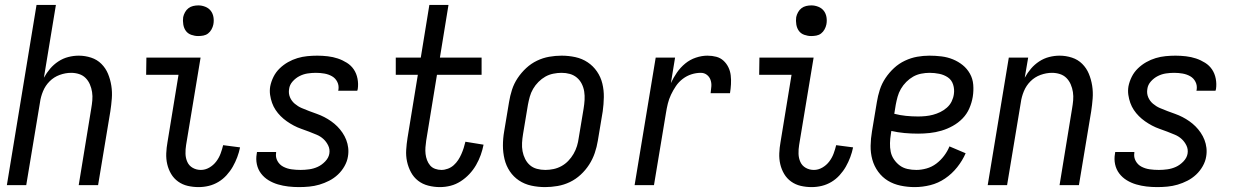

<svg xmlns="http://www.w3.org/2000/svg" viewBox="-20 -755 5040 783"><path d="M8 0 129 -735H208L159 -438Q170 -458 184.5 -475Q199 -492 218 -504.5Q237 -517 258.5 -522.5Q280 -528 301 -528Q327 -528 351.5 -520Q376 -512 393.5 -494.5Q411 -477 420.5 -454Q430 -431 434 -405.5Q438 -380 436 -353.5Q434 -327 430 -301L380 0H301L352 -312Q355 -329 356.5 -346Q358 -363 355.5 -379.5Q353 -396 346.5 -411Q340 -426 329 -437Q318 -448 302.5 -453Q287 -458 270 -458Q247 -458 223.5 -449.5Q200 -441 182.5 -423.5Q165 -406 155.5 -383Q146 -360 143 -337L87 0Z M790 8Q767 8 745.5 3Q724 -2 706.5 -14.5Q689 -27 678 -45.5Q667 -64 662 -85.5Q657 -107 658 -130Q659 -153 663 -175L708 -450H576L577 -520H798L739 -164Q736 -146 736.5 -128Q737 -110 744 -94.5Q751 -79 766 -70.5Q781 -62 799 -62Q817 -62 833.5 -71.5Q850 -81 861.5 -96Q873 -111 879.5 -128.5Q886 -146 890 -163L959 -154Q955 -134 947.5 -114Q940 -94 929.5 -75.5Q919 -57 904 -40.5Q889 -24 870.5 -13Q852 -2 831.5 3Q811 8 790 8ZM788 -608Q774 -608 760 -613Q746 -618 738 -629Q730 -640 727.5 -655Q725 -670 727 -685Q729 -695 734.5 -705Q740 -715 748.5 -721.5Q757 -728 767.5 -730.5Q778 -733 789 -733Q803 -733 817 -727.5Q831 -722 839.5 -711Q848 -700 850.5 -685Q853 -670 850 -655Q848 -645 842.5 -635Q837 -625 828.5 -618.5Q820 -612 809.5 -610Q799 -608 788 -608Z M1199 8Q1177 8 1155.5 5.5Q1134 3 1113.5 -3Q1093 -9 1075 -20Q1057 -31 1044.5 -47.5Q1032 -64 1027.5 -85Q1023 -106 1027 -128L1028 -135H1106V-132Q1103 -114 1111.5 -98.5Q1120 -83 1135.5 -75Q1151 -67 1169 -64.5Q1187 -62 1206 -62Q1223 -62 1241 -64.5Q1259 -67 1275.5 -74.5Q1292 -82 1306 -96.5Q1320 -111 1323 -128Q1326 -146 1318.5 -161.5Q1311 -177 1299 -188Q1287 -199 1271.5 -205.5Q1256 -212 1240.5 -218Q1225 -224 1209 -229.5Q1193 -235 1178 -243Q1163 -251 1149.5 -260.5Q1136 -270 1124.5 -281.5Q1113 -293 1104 -306.5Q1095 -320 1089.5 -335.5Q1084 -351 1081.5 -368Q1079 -385 1082 -403Q1086 -423 1095.5 -442Q1105 -461 1120.5 -476Q1136 -491 1154.5 -501.5Q1173 -512 1193 -518Q1213 -524 1233.5 -526Q1254 -528 1274 -528Q1295 -528 1316.5 -525.5Q1338 -523 1357.5 -516.5Q1377 -510 1394.5 -499Q1412 -488 1423 -471.5Q1434 -455 1438 -434Q1442 -413 1439 -392L1437 -385H1359L1360 -388Q1363 -406 1355.5 -421Q1348 -436 1334 -444Q1320 -452 1303 -455Q1286 -458 1268 -458Q1252 -458 1235 -455.5Q1218 -453 1202 -445Q1186 -437 1173.5 -423Q1161 -409 1159 -392Q1156 -374 1162.5 -358.5Q1169 -343 1182 -332Q1195 -321 1210 -314.5Q1225 -308 1241 -302Q1257 -296 1272.5 -290.5Q1288 -285 1302.5 -277.5Q1317 -270 1330.5 -260.5Q1344 -251 1355.5 -239.5Q1367 -228 1376.5 -214Q1386 -200 1392 -184.5Q1398 -169 1400 -152Q1402 -135 1399 -117Q1396 -97 1385 -77.5Q1374 -58 1358 -43Q1342 -28 1322.5 -18Q1303 -8 1282.5 -2Q1262 4 1241 6Q1220 8 1199 8Z M1774 8Q1750 8 1726.5 2Q1703 -4 1685 -18Q1667 -32 1656 -52.5Q1645 -73 1640 -96Q1635 -119 1636.5 -143.5Q1638 -168 1642 -193L1684 -450H1594V-520H1696L1731 -735H1809L1774 -520H1944V-450H1762L1718 -181Q1716 -168 1715 -154Q1714 -140 1715.5 -127Q1717 -114 1721.5 -102Q1726 -90 1734 -80.5Q1742 -71 1754.5 -66.5Q1767 -62 1780 -62Q1793 -62 1806.5 -67Q1820 -72 1830.5 -81.5Q1841 -91 1848.5 -102.5Q1856 -114 1861.5 -126.5Q1867 -139 1871 -151.5Q1875 -164 1878 -177L1952 -165Q1948 -144 1940.5 -123Q1933 -102 1921.5 -82Q1910 -62 1894 -45Q1878 -28 1858.5 -15.5Q1839 -3 1817.5 2.5Q1796 8 1774 8Z M2203 8Q2174 8 2146.5 2Q2119 -4 2096.5 -19Q2074 -34 2059 -56.5Q2044 -79 2037.5 -106Q2031 -133 2031 -161.5Q2031 -190 2036 -219L2056 -339Q2060 -364 2068 -389Q2076 -414 2091 -436.5Q2106 -459 2126 -477.5Q2146 -496 2170 -507.5Q2194 -519 2219.5 -523.5Q2245 -528 2270 -528Q2299 -528 2326.5 -522Q2354 -516 2376.5 -501Q2399 -486 2414.5 -463.5Q2430 -441 2436.5 -414Q2443 -387 2442.5 -358.5Q2442 -330 2438 -301L2418 -181Q2414 -156 2405.5 -131Q2397 -106 2382.5 -83.5Q2368 -61 2348 -42.5Q2328 -24 2304 -12.5Q2280 -1 2254 3.5Q2228 8 2203 8ZM2204 -62Q2220 -62 2237 -65.5Q2254 -69 2269.5 -77.5Q2285 -86 2297.5 -99Q2310 -112 2319 -127.5Q2328 -143 2333 -159.5Q2338 -176 2340 -192L2360 -312Q2363 -330 2364 -347.5Q2365 -365 2362.5 -381.5Q2360 -398 2352.5 -413Q2345 -428 2332.5 -438.5Q2320 -449 2304 -453.5Q2288 -458 2270 -458Q2254 -458 2236.5 -454.5Q2219 -451 2204 -442.5Q2189 -434 2176 -421Q2163 -408 2154 -392.5Q2145 -377 2140.5 -360.5Q2136 -344 2133 -328L2113 -208Q2110 -190 2109 -172.5Q2108 -155 2111 -138.5Q2114 -122 2121.5 -107Q2129 -92 2141 -81.5Q2153 -71 2169.5 -66.5Q2186 -62 2204 -62Z M2568 0 2654 -520H2733L2716 -416Q2726 -438 2740.5 -459Q2755 -480 2774.5 -496Q2794 -512 2818 -520Q2842 -528 2865 -528Q2884 -528 2901 -523.5Q2918 -519 2930.5 -507.5Q2943 -496 2950.5 -480.5Q2958 -465 2960 -447.5Q2962 -430 2961 -411.5Q2960 -393 2957 -375H2878Q2880 -389 2881 -403Q2882 -417 2877.5 -429.5Q2873 -442 2862.5 -450Q2852 -458 2838 -458Q2819 -458 2800 -452Q2781 -446 2764.5 -433.5Q2748 -421 2736.5 -404Q2725 -387 2716.5 -369Q2708 -351 2703.5 -332.5Q2699 -314 2696 -295L2647 0Z M3290 8Q3267 8 3245.5 3Q3224 -2 3206.5 -14.5Q3189 -27 3178 -45.5Q3167 -64 3162 -85.5Q3157 -107 3158 -130Q3159 -153 3163 -175L3208 -450H3076L3077 -520H3298L3239 -164Q3236 -146 3236.5 -128Q3237 -110 3244 -94.5Q3251 -79 3266 -70.5Q3281 -62 3299 -62Q3317 -62 3333.5 -71.5Q3350 -81 3361.5 -96Q3373 -111 3379.5 -128.5Q3386 -146 3390 -163L3459 -154Q3455 -134 3447.5 -114Q3440 -94 3429.5 -75.5Q3419 -57 3404 -40.5Q3389 -24 3370.5 -13Q3352 -2 3331.5 3Q3311 8 3290 8ZM3288 -608Q3274 -608 3260 -613Q3246 -618 3238 -629Q3230 -640 3227.5 -655Q3225 -670 3227 -685Q3229 -695 3234.5 -705Q3240 -715 3248.5 -721.5Q3257 -728 3267.5 -730.5Q3278 -733 3289 -733Q3303 -733 3317 -727.5Q3331 -722 3339.5 -711Q3348 -700 3350.5 -685Q3353 -670 3350 -655Q3348 -645 3342.5 -635Q3337 -625 3328.5 -618.5Q3320 -612 3309.5 -610Q3299 -608 3288 -608Z M3710 8Q3681 8 3652.5 2Q3624 -4 3601 -18Q3578 -32 3561.5 -54.5Q3545 -77 3537.5 -104Q3530 -131 3530.5 -160.5Q3531 -190 3536 -219L3556 -339Q3560 -364 3568 -389Q3576 -414 3591 -436.5Q3606 -459 3626 -477.5Q3646 -496 3670.5 -507.5Q3695 -519 3720 -523.5Q3745 -528 3770 -528Q3795 -528 3819.5 -525Q3844 -522 3866 -513Q3888 -504 3906 -489.5Q3924 -475 3935.5 -454.5Q3947 -434 3949 -409.5Q3951 -385 3947 -360Q3943 -336 3933 -313Q3923 -290 3905.5 -272Q3888 -254 3865.5 -241.5Q3843 -229 3819 -222Q3795 -215 3771 -212.5Q3747 -210 3724 -210Q3696 -210 3668.5 -212.5Q3641 -215 3615 -221L3613 -208Q3610 -190 3609.5 -171.5Q3609 -153 3612.5 -136Q3616 -119 3626 -104.5Q3636 -90 3649.5 -80Q3663 -70 3680.5 -66Q3698 -62 3717 -62Q3737 -62 3758.5 -68Q3780 -74 3798 -87.5Q3816 -101 3830 -119.5Q3844 -138 3852 -158L3918 -130Q3905 -100 3883.5 -73Q3862 -46 3834 -27Q3806 -8 3774 0Q3742 8 3710 8ZM3724 -280Q3739 -280 3754.5 -281.5Q3770 -283 3785 -287Q3800 -291 3814.5 -298Q3829 -305 3841.5 -316Q3854 -327 3861 -341.5Q3868 -356 3870 -371Q3873 -391 3867 -410Q3861 -429 3845.5 -439.5Q3830 -450 3810.5 -454Q3791 -458 3771 -458Q3754 -458 3736.5 -454.5Q3719 -451 3704 -442.5Q3689 -434 3676 -421Q3663 -408 3654 -392.5Q3645 -377 3640.5 -360.5Q3636 -344 3633 -328L3627 -291Q3650 -285 3674.5 -282.5Q3699 -280 3724 -280Z M4008 0 4094 -520H4173L4159 -438Q4170 -458 4184.5 -475Q4199 -492 4218 -504.5Q4237 -517 4258.5 -522.5Q4280 -528 4301 -528Q4327 -528 4351.5 -520Q4376 -512 4393.5 -494.5Q4411 -477 4420.5 -454Q4430 -431 4434 -405.5Q4438 -380 4436 -353.5Q4434 -327 4430 -301L4380 0H4301L4352 -312Q4355 -329 4356.5 -346Q4358 -363 4355.5 -379.5Q4353 -396 4346.5 -411Q4340 -426 4329 -437Q4318 -448 4302.5 -453Q4287 -458 4270 -458Q4247 -458 4223.5 -449.5Q4200 -441 4182.5 -423.5Q4165 -406 4155.5 -383Q4146 -360 4143 -337L4087 0Z M4699 8Q4677 8 4655.5 5.5Q4634 3 4613.5 -3Q4593 -9 4575 -20Q4557 -31 4544.5 -47.5Q4532 -64 4527.5 -85Q4523 -106 4527 -128L4528 -135H4606V-132Q4603 -114 4611.5 -98.5Q4620 -83 4635.5 -75Q4651 -67 4669 -64.5Q4687 -62 4706 -62Q4723 -62 4741 -64.5Q4759 -67 4775.5 -74.5Q4792 -82 4806 -96.5Q4820 -111 4823 -128Q4826 -146 4818.5 -161.5Q4811 -177 4799 -188Q4787 -199 4771.5 -205.5Q4756 -212 4740.5 -218Q4725 -224 4709 -229.5Q4693 -235 4678 -243Q4663 -251 4649.5 -260.5Q4636 -270 4624.5 -281.5Q4613 -293 4604 -306.5Q4595 -320 4589.5 -335.5Q4584 -351 4581.5 -368Q4579 -385 4582 -403Q4586 -423 4595.5 -442Q4605 -461 4620.5 -476Q4636 -491 4654.5 -501.5Q4673 -512 4693 -518Q4713 -524 4733.5 -526Q4754 -528 4774 -528Q4795 -528 4816.5 -525.5Q4838 -523 4857.5 -516.5Q4877 -510 4894.5 -499Q4912 -488 4923 -471.5Q4934 -455 4938 -434Q4942 -413 4939 -392L4937 -385H4859L4860 -388Q4863 -406 4855.5 -421Q4848 -436 4834 -444Q4820 -452 4803 -455Q4786 -458 4768 -458Q4752 -458 4735 -455.5Q4718 -453 4702 -445Q4686 -437 4673.5 -423Q4661 -409 4659 -392Q4656 -374 4662.5 -358.5Q4669 -343 4682 -332Q4695 -321 4710 -314.5Q4725 -308 4741 -302Q4757 -296 4772.5 -290.5Q4788 -285 4802.5 -277.5Q4817 -270 4830.5 -260.5Q4844 -251 4855.5 -239.5Q4867 -228 4876.5 -214Q4886 -200 4892 -184.5Q4898 -169 4900 -152Q4902 -135 4899 -117Q4896 -97 4885 -77.5Q4874 -58 4858 -43Q4842 -28 4822.5 -18Q4803 -8 4782.5 -2Q4762 4 4741 6Q4720 8 4699 8Z"/></svg>

Font: Iosevka
Style: Italic
Weight: 400
Italic angle: -9°
Monospace: yes
Designer: Belleve Invis
Foundry: Belleve Invis
Version: Version 32.5.0; ttfautohint (v1.8.4)